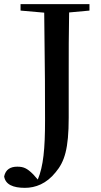

<svg xmlns="http://www.w3.org/2000/svg" viewBox="-49 -755 487 925"><path d="M50 -704 164 -694C168 -404 168 -289 168 -174C168 -39 160 46 133 110L111 85C81 55 64 48 34 48C2 48 -22 61 -29 95C-23 134 14 150 71 150C122 150 175 130 219 75C262 24 282 -38 282 -188V-396C282 -497 282 -598 284 -695L382 -704V-735H50Z"/></svg>

Font: Noto Serif HK SemiBold
Style: Regular
Weight: 600
Designer: Ryoko NISHIZUKA 西塚涼子 (kana & ideographs); Frank Grießhammer (Latin, Greek & Cyrillic); Wenlong ZHANG 张文龙 (bopomofo); San
Foundry: Adobe
Version: Version 2.001;hotconv 1.1.0;makeotfexe 2.6.0